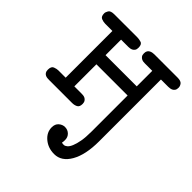

<svg xmlns="http://www.w3.org/2000/svg" viewBox="-184 -548 892 892"><g transform="rotate(45 262.5 -101.5)"><path d="M17 -30Q17 -52 30.5 -57Q44 -62 54 -62H102V-369H55Q43 -369 30 -374Q17 -379 17 -400Q17 -408 23.5 -419Q30 -430 54 -430H206Q216 -430 229.5 -426Q243 -422 243 -400Q243 -389 239 -383Q235 -377 229.5 -374Q224 -371 218 -370Q212 -369 207 -369H159V-267H364V-369H316Q312 -369 306 -369.5Q300 -370 294 -373Q288 -376 283.5 -382Q279 -388 279 -399Q279 -410 283 -416Q287 -422 293 -425Q299 -428 305.5 -429Q312 -430 317 -430H469Q491 -430 498.5 -420.5Q506 -411 506 -400Q506 -389 502 -383Q498 -377 492.5 -374Q487 -371 480.5 -370Q474 -369 469 -369H421V37Q421 125 392 176Q363 227 315 227Q275 227 247 203.5Q219 180 219 147Q219 125 232.5 113.5Q246 102 262 102Q280 102 292.5 114Q305 126 305 145Q305 157 303 163Q308 165 311 165Q314 165 317 165Q324 165 332.5 158Q341 151 348 134.5Q355 118 359.5 92.5Q364 67 364 29V-207H159V-62H206Q210 -62 216.5 -61.5Q223 -61 229 -58Q235 -55 239.5 -48.5Q244 -42 244 -31Q244 -12 232.5 -6Q221 0 206 0H56Q51 0 44 -0.5Q37 -1 31 -4Q25 -7 21 -13Q17 -19 17 -30Z"/></g></svg>

Font: CMU Typewriter Custom
Style: Regular
Weight: 500
Monospace: yes
Version: Version 0.7.0